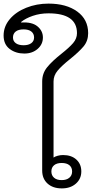

<svg xmlns="http://www.w3.org/2000/svg" viewBox="-100 -1035 509 1065"><path d="M134 -89V-583Q134 -628 161.5 -662Q189 -696 241 -737Q284 -771 305.5 -796Q327 -821 327 -851Q327 -961 169 -961Q122 -961 81.5 -947Q41 -933 17 -913L18 -910Q77 -914 107.5 -889Q138 -864 138 -827Q138 -789 108.5 -763.5Q79 -738 35 -738Q-13 -738 -46.5 -763.5Q-80 -789 -80 -838Q-80 -888 -46 -928.5Q-12 -969 45.5 -992Q103 -1015 169 -1015Q268 -1015 328.5 -971Q389 -927 389 -851Q389 -808 363.5 -777.5Q338 -747 287 -706Q242 -670 219.5 -643Q197 -616 197 -583V-161Q205 -167 220 -171Q235 -175 250 -175Q296 -175 323.5 -150Q351 -125 351 -84Q351 -43 321 -16.5Q291 10 243 10Q193 10 163.5 -17Q134 -44 134 -89ZM89 -827Q89 -848 74 -860Q59 -872 31 -872Q2 -872 -13 -860Q-28 -848 -28 -827Q-28 -807 -12.5 -795.5Q3 -784 31 -784Q58 -784 73.5 -795.5Q89 -807 89 -827ZM300 -84Q300 -106 285 -118.5Q270 -131 242 -131Q215 -131 200 -118.5Q185 -106 185 -84Q185 -62 200 -49Q215 -36 242 -36Q269 -36 284.5 -49Q300 -62 300 -84Z"/></svg>

Font: Kodchasan Light
Style: Regular
Weight: 300
Version: Version 1.000; ttfautohint (v1.6)